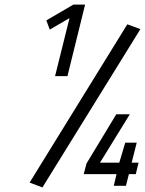

<svg xmlns="http://www.w3.org/2000/svg" viewBox="-20 -810 632 837"><path d="M182 -721 300 -790H351L274 -478H220L283 -731L197 -681ZM165 7 109 -14 535 -704 592 -683ZM476 0 488 -51H345L357 -97L487 -312H546L416 -101H500L526 -188H576L554 -101H584L572 -51H542L529 0Z"/></svg>

Font: Titillium Web Light
Style: Italic
Weight: 300
Italic angle: -13°
Version: Version 1.002;PS 57.000;hotconv 1.0.70;makeotf.lib2.5.55311